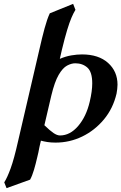

<svg xmlns="http://www.w3.org/2000/svg" viewBox="-20 -727 629 995"><path d="M136 204 14 248 2 218Q17 195 35 146Q53 97 74 3L184 -470Q198 -532 211 -580Q224 -628 238 -658L359 -707L371 -676Q361 -660 350.5 -635.5Q340 -611 328 -571.5Q316 -532 301 -470L290 -422Q320 -435 349.5 -440Q379 -445 405 -445Q491 -445 540 -401Q589 -357 589 -288Q589 -277 587.5 -265.5Q586 -254 584 -242Q566 -165 518.5 -108Q471 -51 406 -19.5Q341 12 268 12Q244 12 225.5 9Q207 6 192 2Q190 10 188 19Q186 28 184 37Q182 48 179 62.5Q176 77 173 88Q165 123 156 153.5Q147 184 136 204ZM445 -200Q458 -255 458 -295Q458 -354 433 -376.5Q408 -399 370 -399Q350 -399 327.5 -387Q305 -375 284 -339Q263 -303 246 -232L210 -78Q239 -50 257.5 -37.5Q276 -25 291 -25Q343 -25 385 -74Q427 -123 445 -200Z"/></svg>

Font: Libertinus Serif Semibold Italic
Style: Regular
Weight: 600
Italic angle: -11.5°
Designer: Philipp H. Poll, Khaled Hosny
Foundry: Caleb Maclennan
Version: Version 7.051;RELEASE